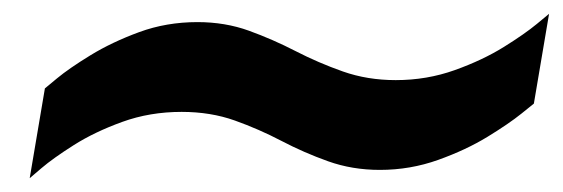

<svg xmlns="http://www.w3.org/2000/svg" viewBox="-20 -435 815 278"><path d="M23 -177 45 -307Q45 -307 62.5 -321.5Q80 -336 111 -355Q142 -374 181.5 -388.5Q221 -403 266 -403Q306 -403 340.5 -390.5Q375 -378 408 -361Q441 -344 476.5 -331.5Q512 -319 553 -319Q598 -319 638.5 -333.5Q679 -348 709.5 -367Q740 -386 757.5 -400.5Q775 -415 775 -415L753 -285Q753 -285 735 -270.5Q717 -256 686 -237Q655 -218 614.5 -203.5Q574 -189 530 -189Q490 -189 455 -201.5Q420 -214 387.5 -231Q355 -248 320 -260.5Q285 -273 243 -273Q197 -273 157 -258.5Q117 -244 87 -225Q57 -206 40 -191.5Q23 -177 23 -177Z"/></svg>

Font: Archivo Expanded Black
Style: Italic
Weight: 900
Width: 7
Italic angle: -10°
Designer: Hector Gatti
Foundry: Omnibus-Type
Version: Version 2.001